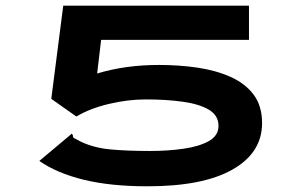

<svg xmlns="http://www.w3.org/2000/svg" viewBox="-20 -643 1040 674"><path d="M498 11Q368 11 274 -12Q180 -35 118 -78L224 -167L232 -174L236 -168Q235 -160 242 -157Q249 -154 263 -146Q309 -124 367.5 -118.5Q426 -113 506 -113Q570 -113 625 -121Q680 -129 713.5 -148Q747 -167 747 -201Q747 -238 713 -258Q679 -278 621 -286Q563 -294 492 -294Q428 -294 361.5 -278Q295 -262 248 -234L160 -296L202 -623H854V-503H335L321 -385Q420 -415 538 -415Q609 -415 673.5 -405.5Q738 -396 789.5 -373Q841 -350 870.5 -310.5Q900 -271 900 -211Q900 -107 796.5 -48Q693 11 498 11Z"/></svg>

Font: Inconsolata UltraExpanded Black
Style: Regular
Weight: 900
Width: 9
Monospace: yes
Designer: Raph Levien, Cyreal, Brenton Simpson
Foundry: Raph Levien, Cyreal, Google
Version: Version 3.001; ttfautohint (v1.8.2.53-6de2)